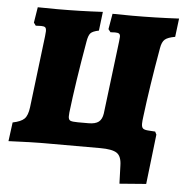

<svg xmlns="http://www.w3.org/2000/svg" viewBox="-56 -706 880 921"><g transform="rotate(5 384.5 -245.0)"><path d="M639 -168Q636 -147 636 -134Q636 -117 643.5 -111Q651 -105 671 -104L702 -102L709 -88L681 152L553 162L550 74Q549 30 526.5 15Q504 0 447 0H171L83 2L5 5L17 -86Q57 -94 73 -110Q89 -126 94 -166L136 -512L138 -536Q138 -550 132.5 -554.5Q127 -559 113 -559L87 -558L77 -572L89 -647Q121 -646 184 -646Q291 -646 402 -652L391 -561Q361 -555 351 -544Q341 -533 336 -502Q301 -302 284 -157Q283 -150 283 -139Q283 -123 292 -118.5Q301 -114 329 -114H380Q413 -114 429 -126.5Q445 -139 449 -167L492 -518Q494 -536 494 -540Q494 -551 488.5 -555Q483 -559 469 -559L447 -558L436 -572L449 -647Q480 -646 544 -646Q655 -646 769 -652L758 -563Q723 -557 709 -545Q695 -533 690 -502Q657 -315 639 -168Z"/></g></svg>

Font: Alegreya Black
Style: Italic
Weight: 900
Italic angle: -7°
Designer: Juan Pablo del Peral
Foundry: Huerta Tipografica
Version: Version 2.007; ttfautohint (v1.6)